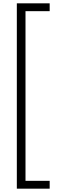

<svg xmlns="http://www.w3.org/2000/svg" viewBox="-20 -906 396 1152"><path d="M278 226V179H133V-839H278V-886H81V226Z"/></svg>

Font: Noto Sans Kannada UI ExtraCondensed Light
Style: Regular
Weight: 300
Width: 2
Designer: Jelle Bosma - Monotype Design Team
Foundry: Monotype Imaging Inc.
Version: Version 2.005